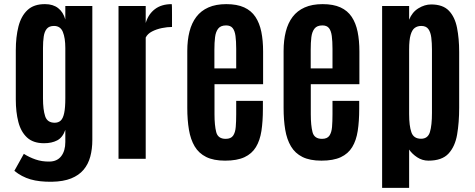

<svg xmlns="http://www.w3.org/2000/svg" viewBox="-20 -761 2274 920"><path d="M229 109.9Q168.5 110.8 126 98.4Q83.5 85.9 48.8 57.6L94.2 -23.9Q120.1 -7.3 150.6 3.2Q181.2 13.7 216.8 13.2Q253.9 12.7 273.4 -12.7Q293 -38.1 293 -80.6V-138.7Q280.3 -102.1 254.2 -88.4Q228 -74.7 190.9 -74.7Q139.2 -74.7 109.6 -102.1Q80.1 -129.4 67.9 -176.8Q55.7 -224.1 55.7 -284.2V-520Q55.7 -584 68.4 -634Q81.1 -684.1 111.8 -712.9Q142.6 -741.7 196.3 -741.2Q233.9 -741.2 258.5 -722.2Q283.2 -703.1 293 -667.5V-732.4H422.4V-90.3Q422.4 -46.9 412.6 -10.5Q402.8 25.9 380.4 52.5Q357.9 79.1 320.8 94Q283.7 108.9 229 109.9ZM242.2 -172.9Q259.8 -172.9 271 -183.3Q282.2 -193.8 287.6 -219.5Q293 -245.1 293 -291V-530.8Q293 -579.1 281.2 -607.9Q269.5 -636.7 238.8 -636.7Q215.3 -636.7 204.1 -623Q192.9 -609.4 189.5 -585.7Q186 -562 186 -531.2V-290Q186 -235.8 196.3 -204.3Q206.5 -172.9 242.2 -172.9Z M547.9 0V-732.4H678.2V-650.9Q690.9 -693.4 722.4 -717.3Q753.9 -741.2 802.7 -741.2Q803.7 -741.2 804 -724.6Q804.2 -708 804.2 -686.5Q804.2 -665 804.2 -648.4Q804.2 -631.8 804.2 -631.8Q781.7 -631.8 755.6 -626.5Q729.5 -621.1 708.3 -610.1Q687 -599.1 678.2 -581.1V0Z M1058.6 8.8Q1003.4 8.8 968 -8.8Q932.6 -26.4 912.8 -59.6Q893.1 -92.8 885.3 -139.4Q877.4 -186 877.4 -243.7V-516.6Q877.4 -567.9 887.9 -609.4Q898.4 -650.9 920.7 -680.2Q942.9 -709.5 978.5 -725.3Q1014.2 -741.2 1064.5 -741.2Q1115.7 -741.2 1149.9 -725.6Q1184.1 -710 1203.9 -680.2Q1223.6 -650.4 1232.2 -608.6Q1240.7 -566.9 1240.7 -514.2V-357.4H1007.8V-213.4Q1007.8 -160.2 1016.1 -127.9Q1024.4 -95.7 1061.5 -95.7Q1086.4 -95.7 1096.9 -110.8Q1107.4 -126 1109.6 -152.6Q1111.8 -179.2 1111.8 -213.4V-277.8H1239.7V-238.8Q1239.7 -179.7 1232.7 -133.8Q1225.6 -87.9 1206.3 -56.2Q1187 -24.4 1151.4 -7.8Q1115.7 8.8 1058.6 8.8ZM1007.3 -433.1H1111.8V-526.9Q1111.8 -563.5 1108.4 -588.6Q1105 -613.8 1094.7 -626.5Q1084.5 -639.2 1063.5 -639.2Q1037.6 -639.2 1025.6 -624Q1013.7 -608.9 1010.5 -582.8Q1007.3 -556.6 1007.3 -523.4Z M1520 8.8Q1464.8 8.8 1429.4 -8.8Q1394 -26.4 1374.3 -59.6Q1354.5 -92.8 1346.7 -139.4Q1338.9 -186 1338.9 -243.7V-516.6Q1338.9 -567.9 1349.4 -609.4Q1359.9 -650.9 1382.1 -680.2Q1404.3 -709.5 1439.9 -725.3Q1475.6 -741.2 1525.9 -741.2Q1577.1 -741.2 1611.3 -725.6Q1645.5 -710 1665.3 -680.2Q1685.1 -650.4 1693.6 -608.6Q1702.1 -566.9 1702.1 -514.2V-357.4H1469.2V-213.4Q1469.2 -160.2 1477.5 -127.9Q1485.8 -95.7 1522.9 -95.7Q1547.9 -95.7 1558.3 -110.8Q1568.8 -126 1571 -152.6Q1573.2 -179.2 1573.2 -213.4V-277.8H1701.2V-238.8Q1701.2 -179.7 1694.1 -133.8Q1687 -87.9 1667.7 -56.2Q1648.4 -24.4 1612.8 -7.8Q1577.1 8.8 1520 8.8ZM1468.8 -433.1H1573.2V-526.9Q1573.2 -563.5 1569.8 -588.6Q1566.4 -613.8 1556.2 -626.5Q1545.9 -639.2 1524.9 -639.2Q1499 -639.2 1487.1 -624Q1475.1 -608.9 1471.9 -582.8Q1468.8 -556.6 1468.8 -523.4Z M1811 139.2V-732.4H1940.4V-666.5Q1954.6 -702.6 1984.9 -721.2Q2015.1 -739.7 2045.9 -739.7Q2102.1 -739.7 2130.9 -709.7Q2159.7 -679.7 2169.9 -627.9Q2180.2 -576.2 2180.2 -511.7V-244.6Q2180.2 -174.3 2170.4 -116.7Q2160.6 -59.1 2129.2 -25.1Q2097.7 8.8 2033.2 8.8Q2003.4 8.8 1979 -7.3Q1954.6 -23.4 1940.4 -44.4V139.2ZM1997.6 -96.2Q2030.3 -96.2 2040 -128.2Q2049.8 -160.2 2049.8 -219.7V-523.4Q2049.8 -555.2 2046.6 -580.8Q2043.5 -606.4 2032.7 -621.6Q2022 -636.7 1998.5 -636.7Q1980.5 -636.7 1967.5 -627.4Q1954.6 -618.2 1947.5 -593.8Q1940.4 -569.3 1940.4 -523.9V-214.4Q1940.4 -158.2 1951.2 -127.2Q1961.9 -96.2 1997.6 -96.2Z"/></svg>

Font: Antonio
Style: Bold
Weight: 700
Designer: Vernon Adams
Foundry: Vernon Adams
Version: Version 1.002